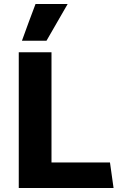

<svg xmlns="http://www.w3.org/2000/svg" viewBox="-20 -942 599 962"><path d="M158 -922H319L213 -738H90Q106 -784 123.5 -830Q141 -876 158 -922ZM549 0H74V-680H238V-128H531Z"/></svg>

Font: Palanquin Dark SemiBold
Style: Regular
Weight: 600
Designer: Pria Ravichandran
Version: Version 1.001